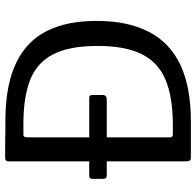

<svg xmlns="http://www.w3.org/2000/svg" viewBox="-28 -754 782 767"><g transform="rotate(-90 363.5 -371.0)"><path d="M367 -352Q367 -336 348 -336H46Q38 -336 35 -339.5Q32 -343 32 -351V-393Q32 -406 42 -406H357Q367 -406 367 -394ZM117 0Q102 0 102 -16V-728Q102 -735 105.5 -738.5Q109 -742 117 -742Q134 -742 154.5 -742Q175 -742 196 -741.5Q217 -741 237 -741Q257 -741 274 -741Q412 -739 497.5 -697Q583 -655 623 -575Q663 -495 663 -377Q663 -252 619.5 -168Q576 -84 487.5 -42Q399 0 263 0ZM210 -72H248Q359 -72 428.5 -101.5Q498 -131 530.5 -197Q563 -263 563 -372Q563 -486 529.5 -550.5Q496 -615 427.5 -642Q359 -669 253 -669H208Q198 -669 198 -655V-83Q198 -72 210 -72Z"/></g></svg>

Font: Libre Franklin Thin
Style: Regular
Weight: 400
Version: Version 3.000